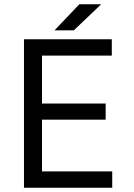

<svg xmlns="http://www.w3.org/2000/svg" viewBox="-20 -885 632 905"><path d="M93 -700H507V-623H178V-397H478V-321H178V-77H509V0H93ZM354 -865H457L328 -742H237Z"/></svg>

Font: Oak Sans
Style: Regular
Weight: 400
Designer: Erik Kennedy, Walven
Foundry: Erik Kennedy, Walven
Version: Version 1.000